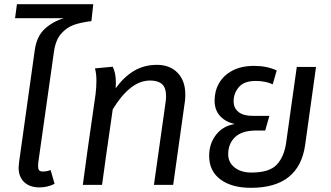

<svg xmlns="http://www.w3.org/2000/svg" viewBox="-20 -884 1582 918"><path d="M426 -864 417 -783Q367 -777 333 -765Q299 -753 272.5 -723Q246 -693 238 -637L163 -107Q162 -100 162 -90Q162 -76 167 -70Q172 -64 185 -64Q205 -64 222 -71L241 -5Q207 12 168 12Q123 12 96 -13Q69 -38 69 -83Q69 -91 71 -107L146 -643Q155 -709 192.5 -744.5Q230 -780 285 -797H52L61 -864Z M866 -432Q866 -410 864 -399L808 0H716L771 -390Q774 -408 774 -423Q774 -465 754.5 -482Q735 -499 698 -499Q648 -499 603 -462.5Q558 -426 519 -361L485 -124L468 0H376L398 -162L437 -434Q441 -467 441 -498Q441 -533 434 -557L519 -565Q534 -535 534 -489Q534 -472 533 -462Q572 -516 620.5 -545Q669 -574 730 -574Q792 -574 829 -536Q866 -498 866 -432Z M1491 -564 1439 -191Q1410 14 1180 14Q1088 14 1034 -26Q980 -66 980 -139Q980 -197 1013 -239.5Q1046 -282 1102 -291Q1058 -301 1032 -329.5Q1006 -358 1006 -403Q1006 -449 1027.5 -486.5Q1049 -524 1091.5 -546.5Q1134 -569 1195 -569Q1257 -569 1303 -547L1284 -481Q1249 -497 1203 -497Q1147 -497 1122 -467.5Q1097 -438 1097 -400Q1097 -367 1120.5 -348.5Q1144 -330 1188 -330H1268L1248 -260H1206Q1137 -260 1104 -228.5Q1071 -197 1071 -146Q1071 -108 1101.5 -83.5Q1132 -59 1182 -59Q1269 -59 1304 -97.5Q1339 -136 1348 -201L1399 -564Z"/></svg>

Font: FiraGO
Style: Italic
Weight: 400
Italic angle: -8°
Designer: bBox Type GmbH
Foundry: bBox Type GmbH
Version: Version 1.001